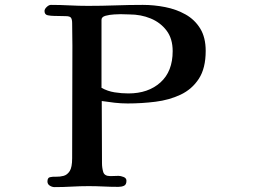

<svg xmlns="http://www.w3.org/2000/svg" viewBox="-20 -767 1040 785"><path d="M686 -558Q686 -609 661 -642Q636 -675 596 -691.5Q556 -708 509 -708Q500 -708 491 -708.5Q482 -709 473 -709Q466 -709 447 -708Q428 -707 411.5 -702.5Q395 -698 395 -686V-408Q420 -394 448.5 -389.5Q477 -385 505 -385Q586 -385 636 -430Q686 -475 686 -558ZM821 -559Q821 -488 793 -445Q765 -402 718.5 -380Q672 -358 615.5 -351Q559 -344 502 -344Q475 -344 448.5 -347Q422 -350 396 -354Q396 -290 396.5 -226.5Q397 -163 397 -100Q397 -81 402 -64Q407 -47 431 -47Q439 -47 448 -47.5Q457 -48 465 -48Q473 -48 485 -43.5Q497 -39 497 -28Q497 -12 487 -7.5Q477 -3 464 -3Q433 -3 403 -4.5Q373 -6 342 -6Q308 -6 273 -4Q238 -2 203 -2Q193 -2 183.5 -8Q174 -14 174 -25Q174 -40 184 -42.5Q194 -45 209.5 -44.5Q225 -44 240 -48Q255 -52 265 -67.5Q275 -83 275 -120Q275 -235 275.5 -350Q276 -465 276 -580Q276 -603 275.5 -626Q275 -649 275 -672Q275 -687 270.5 -694Q266 -701 249 -701Q237 -701 224.5 -701.5Q212 -702 200 -702Q189 -702 175.5 -704.5Q162 -707 162 -722Q162 -730 171 -738.5Q180 -747 188 -747Q226 -747 264 -745Q302 -743 340 -743Q396 -743 452 -745Q508 -747 564 -747Q610 -747 655.5 -738Q701 -729 738.5 -708Q776 -687 798.5 -650.5Q821 -614 821 -559Z"/></svg>

Font: Kaisei HarunoUmi
Style: Bold
Weight: 700
Designer: Font-Kai, 金井和夫
Foundry: KAZUO KANAI
Version: Version 5.003